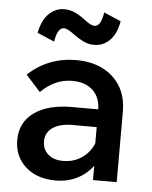

<svg xmlns="http://www.w3.org/2000/svg" viewBox="-53 -779 664 839"><g transform="rotate(5 278.5 -359.0)"><path d="M222 16Q140 16 90 -29Q40 -74 40 -146Q40 -223 100 -266.5Q160 -310 266 -310H381Q380 -363 347.5 -393.5Q315 -424 257 -424Q181 -424 120 -363L56 -434Q145 -516 267 -516Q368 -516 428.5 -460Q489 -404 489 -310V0H385V-63Q358 -26 316 -5Q274 16 222 16ZM247 -72Q294 -72 329.5 -96.5Q365 -121 381 -161V-232H275Q220 -232 188.5 -210.5Q157 -189 157 -150Q157 -115 181.5 -93.5Q206 -72 247 -72ZM370 -734 445 -702Q435 -645 406 -617Q377 -589 339 -589Q313 -589 290.5 -600Q268 -611 248 -626Q217 -650 201 -650Q173 -650 163 -588L88 -620Q99 -677 128.5 -705Q158 -733 195 -733Q221 -733 244 -722Q267 -711 286 -696Q302 -684 312.5 -678Q323 -672 333 -672Q361 -672 370 -734Z"/></g></svg>

Font: Wix Madefor Text SemiBold
Style: Regular
Weight: 600
Designer: Dalton Maag Ltd
Foundry: Dalton Maag Ltd
Version: Version 3.100